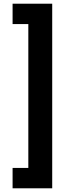

<svg xmlns="http://www.w3.org/2000/svg" viewBox="-20 -852 388 1037"><path d="M48 55H133V-722H48V-832H262V165H48Z"/></svg>

Font: Noto Sans Gurmukhi ExtraCondensed ExtraBold
Style: Regular
Weight: 800
Width: 2
Designer: Jelle Bosma - Monotype Design Team
Foundry: Monotype Imaging Inc.
Version: Version 2.004; ttfautohint (v1.8.4.7-5d5b)